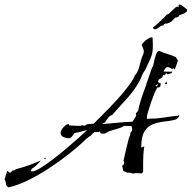

<svg xmlns="http://www.w3.org/2000/svg" viewBox="-154 -685 832 833"><path d="M-117 128Q-127 123 -128 112Q-129 101 -134 93L-123 56L-111 64H-109L-99 55L-91 54L-85 49Q-30 35 21 12H23Q16 20 5 31Q-6 42 -16 47L-21 56L-15 59Q-3 59 21.5 44Q46 29 76 6Q106 -17 136 -42.5Q166 -68 189.5 -89Q213 -110 224 -121Q211 -118 197.5 -114Q184 -110 170 -108Q165 -103 159 -94Q153 -85 144 -85Q134 -85 121.5 -90.5Q109 -96 109 -109Q109 -119 121.5 -133Q134 -147 144 -147L146 -141Q158 -140 170 -139.5Q182 -139 194 -139L204 -142L213 -139Q221 -146 231.5 -147Q242 -148 252 -148Q268 -164 295 -191Q322 -218 351 -249.5Q380 -281 402 -310Q424 -339 431 -358L433 -361L434 -360Q447 -379 452 -402Q457 -425 465 -445V-444Q466 -446 468 -451Q470 -456 470 -458Q470 -474 461 -487Q461 -493 469 -501.5Q477 -510 487 -516.5Q497 -523 503 -523Q508 -523 508 -521L509 -496Q511 -459 500 -434Q489 -409 474 -377V-379Q466 -368 461 -355Q456 -342 449 -329Q426 -289 394 -254.5Q362 -220 332 -185H331Q323 -185 314 -172.5Q305 -160 301 -153H298L290 -148V-147Q322 -149 355 -152.5Q388 -156 421 -157L437 -183L436 -194L445 -204Q451 -233 460.5 -261.5Q470 -290 481 -318V-322Q484 -328 490 -346.5Q496 -365 501.5 -381Q507 -397 510 -397Q512 -404 515 -420Q518 -436 523.5 -450Q529 -464 537 -464Q555 -456 573.5 -450.5Q592 -445 609 -437L618 -423Q615 -413 611.5 -403Q608 -393 604 -383L598 -390L593 -385Q584 -393 571 -394Q566 -392 562 -386.5Q558 -381 556 -375Q562 -374 568.5 -374Q575 -374 582 -374H594Q593 -369 586 -366.5Q579 -364 574 -362L567 -368L559 -358L553 -361Q553 -350 545 -346L535 -340L531 -329L544 -322L541 -309L534 -305L529 -306Q525 -300 517 -281.5Q509 -263 501.5 -241Q494 -219 488.5 -200.5Q483 -182 483 -175V-170H497Q527 -170 557 -175Q587 -180 617 -183L621 -185L624 -183Q618 -168 599.5 -164Q581 -160 557.5 -157.5Q534 -155 511.5 -147Q489 -139 474 -116.5Q459 -94 459 -49V-44L460 -45L472 -50Q469 -32 468 -14.5Q467 3 467 20V60L461 68Q456 67 451 66.5Q446 66 441 66Q437 66 432 66.5Q427 67 422 68Q418 66 412.5 64.5Q407 63 401 65Q392 62 381 57L376 34Q385 29 385 18L382 12Q387 -13 393 -37Q399 -61 405 -85Q408 -91 410 -97Q412 -103 412 -109L418 -117L420 -125L416 -138L382 -139Q382 -135 367 -130Q352 -125 335.5 -120.5Q319 -116 314 -113Q310 -111 305 -107.5Q300 -104 294 -105L283 -106L279 -115L274 -112H256L246 -104H247L237 -94H235L212 -76L213 -75Q183 -47 143 -15.5Q103 16 58 45.5Q13 75 -32 97Q-77 119 -117 128ZM577 -406 578 -409H576L574 -407ZM565 -320 561 -321 568 -331 571 -321ZM526 -310 531 -317 530 -320 520 -313ZM38 5 40 -1 43 0 44 4 43 5ZM522 -558H519Q514 -558 511 -561.5Q508 -565 510 -566Q517 -571 522.5 -576Q528 -581 534 -586L560 -611L570 -622L571 -621L574 -624Q577 -624 578 -625L609 -654L610 -653L611 -654Q611 -656 614 -656L620 -655Q622 -655 621 -659Q620 -663 622 -664Q623 -665 626 -665Q630 -665 633.5 -662Q637 -659 641 -657L650 -650Q651 -649 652.5 -648.5Q654 -648 654 -646L656 -645H658L657 -642L656 -634L645 -627L636 -623L629 -621Q623 -620 623.5 -618Q624 -616 620 -613L612 -609Q611 -608 608 -610L588 -590L572 -583Q568 -582 566 -583Q564 -584 562 -582Q558 -581 556 -577Q554 -573 551 -574Q543 -573 536.5 -567Q530 -561 522 -558Z"/></svg>

Font: Kolker Brush
Style: Regular
Weight: 400
Designer: Robert E. Leuschke
Foundry: Robert E. Leuschke
Version: Version 1.010; ttfautohint (v1.8.3)